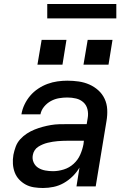

<svg xmlns="http://www.w3.org/2000/svg" viewBox="-20 -931 640 959"><path d="M195 8Q195 8 195 8Q195 8 195 8H194Q172 8 149.5 4.5Q127 1 108.5 -9Q90 -19 75.5 -34.5Q61 -50 53.5 -70Q46 -90 44.5 -112.5Q43 -135 47 -158Q51 -178 58.5 -198.5Q66 -219 81 -235.5Q96 -252 114.5 -264Q133 -276 153 -284Q173 -292 193.5 -297.5Q214 -303 234.5 -306.5Q255 -310 275.5 -310.5Q296 -311 317 -311H413L418 -341Q422 -363 417 -384.5Q412 -406 396.5 -420Q381 -434 360 -439Q339 -444 316 -444Q296 -444 275 -440.5Q254 -437 234.5 -426.5Q215 -416 200.5 -398.5Q186 -381 182 -360H87Q91 -385 102.5 -409Q114 -433 131 -453Q148 -473 170.5 -488Q193 -503 217.5 -512Q242 -521 267 -524.5Q292 -528 316 -528Q345 -528 373 -524Q401 -520 426 -509Q451 -498 471 -480Q491 -462 502.5 -437.5Q514 -413 515.5 -384.5Q517 -356 512 -327L458 0H362L377 -94Q363 -70 342.5 -50Q322 -30 298 -16.5Q274 -3 247.5 2.5Q221 8 195 8ZM245 -76Q271 -76 298.5 -84.5Q326 -93 347.5 -112.5Q369 -132 380.5 -158Q392 -184 397 -211L399 -228H317Q305 -228 292.5 -227.5Q280 -227 268 -226Q256 -225 243.5 -223Q231 -221 218.5 -218Q206 -215 194 -210Q182 -205 171 -198Q160 -191 153 -180Q146 -169 144 -157Q140 -137 148 -119.5Q156 -102 171.5 -92.5Q187 -83 206 -79.5Q225 -76 245 -76ZM397 -608 418 -732H542L522 -608ZM167 -608 188 -732H312L292 -608ZM216 -839V-911H561V-839Z"/></svg>

Font: Iosevka SS04 Medium Extended
Style: Italic
Weight: 500
Width: 7
Italic angle: -9°
Monospace: yes
Designer: Belleve Invis
Foundry: Belleve Invis
Version: Version 19.0.0; ttfautohint (v1.8.4)